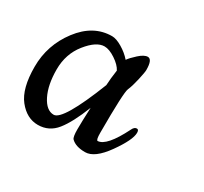

<svg xmlns="http://www.w3.org/2000/svg" viewBox="-78 -745 548 517"><g transform="rotate(30 196.0 -486.5)"><path d="M140 -640Q153 -640 171.5 -629Q190 -618 203 -603Q209 -612 224.5 -626Q240 -640 251 -640Q265 -640 265 -607Q265 -600 259.5 -575.5Q254 -551 248 -537.5Q242 -524 242 -399Q242 -376 247 -376Q274 -377 309 -447Q314 -458 322 -458Q328 -458 328 -448Q328 -426 295 -379.5Q262 -333 232.5 -333Q203 -333 189 -347Q184 -352 184 -376Q184 -400 186 -444Q164 -388 142 -360.5Q120 -333 85.5 -333Q51 -333 25.5 -365Q0 -397 0 -464.5Q0 -532 41 -586Q82 -640 140 -640ZM136 -606Q111 -606 83 -571Q55 -536 55 -488Q55 -440 70.5 -409Q86 -378 109 -378Q137 -378 192 -518Q193 -539 197 -566Q190 -580 170.5 -593Q151 -606 136 -606Z"/></g></svg>

Font: Cookie
Style: Regular
Weight: 400
Designer: Ania Kruk
Foundry: Ania Kruk
Version: Version 1.004